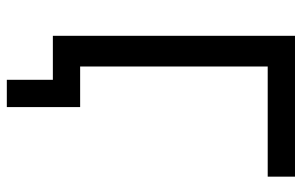

<svg xmlns="http://www.w3.org/2000/svg" viewBox="-181 -569 885 563"><g transform="rotate(90 261.5 -287.5)"><path d="M85 0V-710H498V-630H175V0ZM214 135V0H116V-80H294V135Z"/></g></svg>

Font: Raleway Medium
Style: Regular
Weight: 500
Designer: Matt McInerney, Pablo Impallari, Rodrigo Fuenzalida
Foundry: Matt McInerney, Pablo Impallari, Rodrigo Fuenzalida
Version: Version 4.026